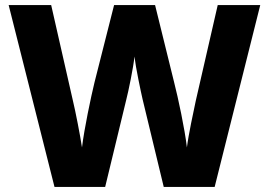

<svg xmlns="http://www.w3.org/2000/svg" viewBox="-20 -734 1056 754"><path d="M1002 -714H835L749 -339C740 -297 720 -204 714 -155C706 -226 679 -352 664 -410L589 -714H428L351 -410C337 -352 311 -230 302 -155C295 -202 276 -299 266 -340L181 -714H14L194 0H393L476 -343C484 -374 504 -469 508 -512C513 -469 533 -374 540 -344L623 0H823Z"/></svg>

Font: Noto Sans Myanmar UI ExtraBold
Style: Regular
Weight: 800
Designer: Monotype Design Team
Foundry: Monotype Imaging Inc.
Version: Version 2.103